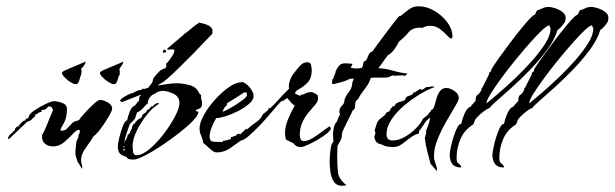

<svg xmlns="http://www.w3.org/2000/svg" viewBox="-20 -478 1956 611"><path d="M241 59 226 35Q225 29 222.5 23Q220 17 220 10Q220 0 221 -8.5Q222 -17 223 -27L230 -43L229 -45Q231 -49 232.5 -53.5Q234 -58 235 -62L231 -65Q224 -65 211.5 -51.5Q199 -38 183.5 -25Q168 -12 148 -12Q135 -12 124 -20Q113 -28 114 -44L113 -46Q124 -66 132 -87Q140 -108 149 -128L143 -139L140 -138L135 -140L125 -130L111 -127L113 -122H111L101 -119L99 -115H93L92 -109Q87 -104 81 -98Q75 -92 67 -91L7 -34L6 -37Q6 -44 11 -48.5Q16 -53 20 -57L21 -59L24 -61L25 -60L28 -67H27Q29 -69 31.5 -72.5Q34 -76 38 -76H40Q40 -76 40 -78Q46 -87 56 -94H59L62 -97L61 -99L71 -103Q70 -113 87 -125Q104 -137 124 -146.5Q144 -156 152 -156Q163 -156 178 -150.5Q193 -145 193 -131Q193 -103 183 -86Q173 -69 172 -64L175 -62Q187 -62 194 -69.5Q201 -77 208.5 -85Q216 -93 227 -94Q226 -95 228 -95.5Q230 -96 230 -94Q234 -101 248 -116.5Q262 -132 277 -146Q292 -160 298 -160Q309 -160 323 -152Q337 -144 337 -132Q337 -127 329.5 -113.5Q322 -100 312 -85Q302 -70 292.5 -58.5Q283 -47 278 -45Q269 -29 253.5 -8.5Q238 12 238 32Q238 39 240 45Q242 51 242 57ZM221 -210Q215 -210 204.5 -216.5Q194 -223 185.5 -232Q177 -241 177 -246Q177 -250 193.5 -257Q210 -264 228 -271.5Q246 -279 252 -282V-280Q252 -276 247 -269Q242 -262 238 -259L240 -252L238 -240Q236 -236 232.5 -223Q229 -210 221 -210ZM342 -210Q337 -210 326 -216.5Q315 -223 306.5 -232Q298 -241 298 -246Q298 -250 314 -257Q330 -264 348.5 -271.5Q367 -279 372 -282V-280Q372 -276 367 -269Q362 -262 360 -259L361 -252V-240Q357 -236 354 -223Q351 -210 342 -210Z M404 30Q395 30 387 27L382 21Q367 17 361 10Q355 3 355 -13Q355 -20 359.5 -39.5Q364 -59 371 -77Q378 -95 385 -95Q386 -106 393 -123Q400 -140 411 -143V-144L420 -156H422L424 -171Q427 -172 429 -177L368 -153L362 -157Q363 -162 371.5 -167.5Q380 -173 389.5 -177.5Q399 -182 403 -182Q417 -191 430 -192L434 -196L440 -195L452 -199Q457 -205 462 -212Q467 -219 467 -227Q472 -235 478.5 -241.5Q485 -248 491 -255H494Q499 -260 505 -260L509 -265V-276L513 -279Q518 -285 526.5 -297.5Q535 -310 535 -317Q535 -321 528 -321Q519 -321 513 -319V-324L564 -367V-368Q577 -377 589 -387.5Q601 -398 614 -406Q625 -404 638 -399.5Q651 -395 656 -384V-371Q649 -364 632 -346Q615 -328 593 -305.5Q571 -283 549 -261.5Q527 -240 510.5 -226Q494 -212 488 -211L482 -206Q498 -208 512.5 -210.5Q527 -213 542 -213Q561 -213 583.5 -207Q606 -201 614 -181L620 -175V-165Q621 -161 622 -157Q623 -153 623 -149Q623 -138 618 -134.5Q613 -131 608 -130Q603 -129 603 -125L611 -122V-121Q611 -111 593.5 -93Q576 -75 549 -54Q522 -33 492.5 -13.5Q463 6 439 18Q415 30 404 30ZM499 -310 498 -313 501 -320 507 -319 509 -312ZM414 16Q432 16 455 -3Q478 -22 500 -50.5Q522 -79 536.5 -106.5Q551 -134 551 -150Q551 -171 531.5 -180Q512 -189 495 -189Q493 -189 487 -187Q481 -185 478 -184L476 -181Q465 -178 457.5 -169Q450 -160 450 -148Q446 -147 436.5 -135.5Q427 -124 416 -120L412 -108Q411 -101 404.5 -94.5Q398 -88 393 -83Q388 -68 382.5 -53Q377 -38 375 -22Q377 -29 381.5 -35.5Q386 -42 386 -49L391 -52L400 -70V-74L406 -85L409 -84L412 -91L417 -95V-96Q421 -98 424.5 -100.5Q428 -103 431 -105Q431 -113 439 -117Q447 -121 448 -128L454 -130L461 -139H465L475 -148L485 -151V-147Q467 -137 448 -113.5Q429 -90 415.5 -62.5Q402 -35 402 -14Q402 -7 403.5 4.5Q405 16 414 16ZM373 -5 376 -11V-13L374 -14ZM374 4V3L379 -3H378L373 -4Z M669 7Q660 7 647.5 -5Q635 -17 627 -23Q625 -36 620 -46.5Q615 -57 615 -69Q615 -87 628.5 -111.5Q642 -136 663.5 -160Q685 -184 707.5 -200Q730 -216 748 -216V-218Q762 -215 774.5 -200Q787 -185 787 -172Q787 -160 772.5 -147.5Q758 -135 737.5 -124.5Q717 -114 697.5 -108Q678 -102 667 -102V-100Q660 -89 653.5 -72.5Q647 -56 647 -42Q647 -37 650 -31Q657 -26 668 -26.5Q679 -27 686 -26L687 -25L690 -30Q703 -31 715 -36V-42H721V-45L725 -44Q730 -46 732.5 -48.5Q735 -51 739 -53L745 -50V-51L763 -68H764L767 -66V-67Q780 -79 795 -89Q810 -99 817 -115L828 -123L830 -121Q830 -114 825 -108Q820 -102 813 -100Q805 -81 789.5 -68Q774 -55 758 -41H755L754 -36Q735 -23 714.5 -8Q694 7 669 7ZM688 -121H690V-123Q697 -125 714.5 -135Q732 -145 748 -156.5Q764 -168 765 -173H766L765 -178L766 -183Q765 -183 762 -183.5Q759 -184 757 -184Q744 -175 731 -167Q718 -159 705 -151H703L702 -143Q696 -139 693 -133.5Q690 -128 688 -121ZM840 -124 834 -126 833 -132 843 -135 844 -132Z M937 -10Q922 -10 914 -22L891 -33Q887 -42 887 -55Q887 -76 897.5 -100.5Q908 -125 918 -142Q911 -146 906 -152Q901 -158 896 -164L893 -166Q889 -162 884 -159Q879 -156 874 -155Q865 -146 848 -125.5Q831 -105 811 -83.5Q791 -62 772.5 -46Q754 -30 743 -30L742 -32Q743 -38 751.5 -45.5Q760 -53 764 -57Q766 -65 774 -71Q782 -77 789 -80H790L796 -89L801 -92L800 -93L807 -98Q809 -103 813 -107Q817 -111 820 -115V-117Q842 -134 860.5 -154.5Q879 -175 899 -195L900 -196L899 -202Q899 -213 904.5 -226.5Q910 -240 917 -247Q924 -257 934.5 -268.5Q945 -280 958 -280Q968 -280 970 -270.5Q972 -261 972 -254Q972 -229 959 -215.5Q946 -202 932.5 -195Q919 -188 919 -180L935 -173L941 -178L942 -177H944Q950 -180 956 -182.5Q962 -185 969 -185Q975 -185 981 -181.5Q987 -178 991 -175L992 -166Q993 -157 984.5 -146.5Q976 -136 964 -122.5Q952 -109 943 -90.5Q934 -72 934 -48Q934 -42 936.5 -35.5Q939 -29 947 -29Q959 -29 974 -38Q989 -47 1004 -58.5Q1019 -70 1029 -76L1033 -71Q1033 -64 1021 -54Q1009 -44 992 -34Q975 -24 959.5 -17Q944 -10 937 -10Z M1068 113Q1050 113 1041.5 98.5Q1033 84 1031 65.5Q1029 47 1029 34Q1029 28 1030 14.5Q1031 1 1033.5 -11.5Q1036 -24 1041 -26L1040 -45Q1039 -56 1042 -70.5Q1045 -85 1053 -92V-94L1060 -111L1062 -112Q1062 -114 1061 -117.5Q1060 -121 1060 -123Q1060 -134 1068.5 -142Q1077 -150 1076 -160Q1081 -174 1091 -186.5Q1101 -199 1101 -215L1106 -228L1093 -227Q1082 -221 1067.5 -217Q1053 -213 1041 -210L1036 -213L1038 -226L1041 -227H1040L1048 -248V-251Q1056 -267 1063 -272.5Q1070 -278 1088 -276L1102 -275L1096 -262Q1100 -262 1104.5 -261Q1109 -260 1114 -260Q1118 -260 1122.5 -260.5Q1127 -261 1131 -262L1134 -266L1137 -281L1144 -285Q1149 -292 1152.5 -302Q1156 -312 1165 -314Q1169 -320 1181.5 -337Q1194 -354 1209 -374Q1224 -394 1236 -409.5Q1248 -425 1251 -427L1256 -428Q1269 -439 1282 -448.5Q1295 -458 1312 -458Q1337 -458 1361.5 -444Q1386 -430 1403 -407.5Q1420 -385 1420 -360L1417 -355Q1412 -355 1402.5 -365.5Q1393 -376 1379.5 -386Q1366 -396 1348 -396Q1337 -396 1323 -389L1317 -390Q1292 -390 1280 -375Q1268 -360 1250 -346Q1245 -336 1235.5 -322Q1226 -308 1215 -303Q1207 -293 1199.5 -282Q1192 -271 1184 -261Q1207 -260 1231 -253Q1255 -246 1277 -244L1268 -236Q1265 -238 1262 -238Q1259 -238 1256 -238Q1252 -238 1247 -237.5Q1242 -237 1237 -237L1228 -238Q1217 -231 1204 -231Q1191 -231 1177 -231Q1173 -231 1168.5 -231Q1164 -231 1159 -229Q1157 -216 1141.5 -196Q1126 -176 1119 -162Q1112 -158 1111 -151Q1110 -144 1109.5 -137Q1109 -130 1102 -126Q1098 -116 1090 -100.5Q1082 -85 1075 -70.5Q1068 -56 1068 -49Q1068 -39 1063.5 -30.5Q1059 -22 1054 -14Q1054 -7 1053.5 2Q1053 11 1053 19Q1053 49 1055.5 70.5Q1058 92 1083 112Q1079 112 1075.5 112.5Q1072 113 1068 113Z M1370 66 1350 43Q1345 23 1339.5 2.5Q1334 -18 1332 -39L1337 -58L1335 -59Q1339 -70 1343.5 -81.5Q1348 -93 1348 -104Q1343 -99 1337.5 -94Q1332 -89 1329 -82Q1325 -78 1322 -72Q1319 -66 1314 -62L1313 -53Q1299 -50 1285.5 -39.5Q1272 -29 1259 -19.5Q1246 -10 1231 -10Q1224 -10 1213.5 -11.5Q1203 -13 1198 -17Q1185 -20 1179.5 -24.5Q1174 -29 1171 -42L1175 -55L1172 -63Q1177 -79 1179.5 -86Q1182 -93 1187.5 -98Q1193 -103 1206 -113Q1207 -118 1211.5 -120.5Q1216 -123 1220 -124L1221 -129L1231 -141L1234 -139L1240 -148Q1247 -153 1254.5 -154.5Q1262 -156 1269 -160Q1271 -171 1282.5 -173.5Q1294 -176 1296 -184H1300L1317 -195L1323 -192L1337 -201Q1343 -201 1348.5 -202Q1354 -203 1359 -203L1363 -201Q1343 -194 1317 -178.5Q1291 -163 1266.5 -142.5Q1242 -122 1226 -98Q1210 -74 1210 -50Q1210 -31 1230 -31Q1248 -31 1267.5 -42Q1287 -53 1303 -69Q1319 -85 1326 -100L1343 -114Q1345 -119 1348 -121Q1351 -123 1352 -128Q1359 -129 1362 -140Q1365 -151 1369 -164.5Q1373 -178 1380 -188Q1387 -198 1401 -198Q1412 -198 1426 -188.5Q1440 -179 1440 -166Q1440 -159 1428 -139Q1416 -119 1400.5 -92Q1385 -65 1373 -36Q1361 -7 1361 19Q1361 30 1365.5 41Q1370 52 1371 63Z M1447 55Q1428 55 1419.5 44Q1411 33 1411 15Q1411 9 1414 -6.5Q1417 -22 1422.5 -40Q1428 -58 1434.5 -71Q1441 -84 1448 -84Q1450 -95 1456.5 -112Q1463 -129 1473 -137L1479 -139V-141L1489 -152Q1492 -156 1492.5 -155.5Q1493 -155 1493 -155Q1493 -164 1496 -173Q1507 -180 1512 -192L1513 -199H1515L1536 -241V-242Q1536 -247 1540.5 -249.5Q1545 -252 1543 -256Q1551 -270 1568.5 -294.5Q1586 -319 1606.5 -346Q1627 -373 1646 -396Q1665 -419 1677 -429L1682 -431L1689 -445Q1697 -447 1706 -451.5Q1715 -456 1725 -456Q1734 -456 1747.5 -451.5Q1761 -447 1771 -439Q1781 -431 1780 -420L1779 -411L1778 -409Q1769 -393 1754 -382Q1745 -352 1721 -319.5Q1697 -287 1667 -256Q1637 -225 1608 -199Q1579 -173 1559.5 -156Q1540 -139 1538 -134Q1532 -133 1520.5 -124.5Q1509 -116 1499.5 -106Q1490 -96 1490 -91L1486 -82Q1458 -65 1445.5 -36Q1433 -7 1433 25Q1433 39 1440 43Q1447 47 1448 55ZM1528 -149Q1542 -160 1567 -181.5Q1592 -203 1620.5 -230Q1649 -257 1674.5 -286Q1700 -315 1716 -341Q1732 -367 1732 -386Q1732 -388 1730.5 -391.5Q1729 -395 1728 -397H1727Q1721 -397 1704.5 -381.5Q1688 -366 1665.5 -340.5Q1643 -315 1619 -285.5Q1595 -256 1574.5 -228Q1554 -200 1541 -179Q1528 -158 1528 -149Z M1583 55Q1564 55 1555.5 44Q1547 33 1547 15Q1547 9 1550 -6.5Q1553 -22 1558.5 -40Q1564 -58 1570.5 -71Q1577 -84 1584 -84Q1586 -95 1592.5 -112Q1599 -129 1609 -137L1615 -139V-141L1625 -152Q1628 -156 1628.5 -155.5Q1629 -155 1629 -155Q1629 -164 1632 -173Q1643 -180 1648 -192L1649 -199H1651L1672 -241V-242Q1672 -247 1676.5 -249.5Q1681 -252 1679 -256Q1687 -270 1704.5 -294.5Q1722 -319 1742.5 -346Q1763 -373 1782 -396Q1801 -419 1813 -429L1818 -431L1825 -445Q1833 -447 1842 -451.5Q1851 -456 1861 -456Q1870 -456 1883.5 -451.5Q1897 -447 1907 -439Q1917 -431 1916 -420L1915 -411L1914 -409Q1905 -393 1890 -382Q1881 -352 1857 -319.5Q1833 -287 1803 -256Q1773 -225 1744 -199Q1715 -173 1695.5 -156Q1676 -139 1674 -134Q1668 -133 1656.5 -124.5Q1645 -116 1635.5 -106Q1626 -96 1626 -91L1622 -82Q1594 -65 1581.5 -36Q1569 -7 1569 25Q1569 39 1576 43Q1583 47 1584 55ZM1664 -149Q1678 -160 1703 -181.5Q1728 -203 1756.5 -230Q1785 -257 1810.5 -286Q1836 -315 1852 -341Q1868 -367 1868 -386Q1868 -388 1866.5 -391.5Q1865 -395 1864 -397H1863Q1857 -397 1840.5 -381.5Q1824 -366 1801.5 -340.5Q1779 -315 1755 -285.5Q1731 -256 1710.5 -228Q1690 -200 1677 -179Q1664 -158 1664 -149Z"/></svg>

Font: Kolker Brush
Style: Regular
Weight: 400
Designer: Robert E. Leuschke
Foundry: Robert E. Leuschke
Version: Version 1.010; ttfautohint (v1.8.3)